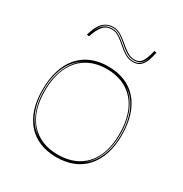

<svg xmlns="http://www.w3.org/2000/svg" viewBox="-167 -829 927 972"><g transform="rotate(30 297.0 -343.0)"><path d="M296 -515Q351 -515 394.5 -497Q438 -479 468 -444Q498 -409 513.5 -359Q529 -309 529 -246Q529 -185 513 -136.5Q497 -88 467 -54Q437 -20 394 -2.5Q351 15 296 15Q242 15 199 -2.5Q156 -20 126 -54Q96 -88 80.5 -136.5Q65 -185 65 -246Q65 -309 80.5 -359Q96 -409 126 -444Q156 -479 199 -497Q242 -515 296 -515ZM297 -500Q229 -500 180 -470Q131 -440 105 -383Q79 -326 79 -246Q79 -188 93.5 -142.5Q108 -97 136.5 -65Q165 -33 205 -16.5Q245 0 296 0Q348 0 388.5 -16.5Q429 -33 457.5 -65Q486 -97 500.5 -142.5Q515 -188 515 -246Q515 -306 500.5 -353Q486 -400 457.5 -433Q429 -466 388.5 -483Q348 -500 297 -500ZM70 -246Q70 -194 82.5 -151.5Q95 -109 117.5 -78Q140 -47 171 -27Q142 -48 120 -79.5Q98 -111 86 -153Q74 -195 74 -246Q74 -301 87 -345.5Q100 -390 123 -423Q146 -456 177 -476Q145 -457 120.5 -424.5Q96 -392 83 -347.5Q70 -303 70 -246ZM524 -246Q524 -302 511.5 -346Q499 -390 476 -422.5Q453 -455 421 -474Q451 -454 473.5 -421Q496 -388 508 -344Q520 -300 520 -246Q520 -196 508.5 -154.5Q497 -113 476 -81.5Q455 -50 426 -29Q456 -49 478 -80Q500 -111 512 -153Q524 -195 524 -246ZM391 -596Q365 -596 343 -609.5Q321 -623 301 -641Q281 -659 261 -672.5Q241 -686 219 -686Q186 -686 167.5 -664.5Q149 -643 134 -598L121 -600Q130 -633 143 -655.5Q156 -678 175 -689.5Q194 -701 219 -701Q243 -701 264.5 -687.5Q286 -674 306.5 -656Q327 -638 348 -624.5Q369 -611 391 -611Q420 -611 434 -632.5Q448 -654 458 -699L471 -697Q465 -663 455 -640.5Q445 -618 430 -607Q415 -596 391 -596ZM391 -601Q407 -601 419 -607Q431 -613 440 -625.5Q449 -638 454 -659Q446 -631 431 -618.5Q416 -606 391 -606Q367 -606 345.5 -619.5Q324 -633 304 -651Q284 -669 263.5 -682.5Q243 -696 219 -696Q188 -696 169 -679.5Q150 -663 138 -629Q150 -660 169 -675.5Q188 -691 219 -691Q242 -691 262.5 -677.5Q283 -664 303 -646Q323 -628 344.5 -614.5Q366 -601 391 -601Z"/></g></svg>

Font: Kalnia Glaze Thin Thin
Style: Regular
Weight: 250
Version: Version 1.110